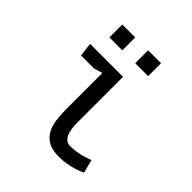

<svg xmlns="http://www.w3.org/2000/svg" viewBox="-201 -897 1052 1052"><g transform="rotate(45 325.0 -371.0)"><path d="M355.5 -196.5Q355.5 -170.5 358.8 -148.5Q362 -126.5 369.5 -110.5Q377 -94.5 389.5 -85.5Q402 -76.5 420.5 -76.5Q445 -76.5 468.2 -80.5Q491.5 -84.5 510 -89.8Q528.5 -95 540.8 -99.5Q553 -104 556 -105L575.5 -28Q572.5 -26.5 559.5 -20.5Q546.5 -14.5 525.5 -8.2Q504.5 -2 476.5 3.2Q448.5 8.5 415.5 8.5Q366.5 8.5 336.2 -7.5Q306 -23.5 289 -51.8Q272 -80 266.2 -118.5Q260.5 -157 260.5 -201.5V-485L210.5 -470H110L100 -550H355.5V-250.5ZM150 -750H250V-650H150ZM350 -750H450V-650H350Z"/></g></svg>

Font: B612 Mono
Style: Regular
Weight: 400
Version: Version 1.005